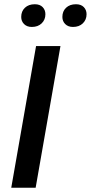

<svg xmlns="http://www.w3.org/2000/svg" viewBox="-20 -885 428 905"><path d="M33 0 150 -668H265L148 0ZM130 -758Q107 -758 93.5 -771.5Q80 -785 80 -805Q80 -832 97.5 -848.5Q115 -865 144 -865Q168 -865 181 -851.5Q194 -838 194 -818Q194 -792 176.5 -775Q159 -758 130 -758ZM324 -758Q301 -758 287.5 -771.5Q274 -785 274 -805Q274 -832 291.5 -848.5Q309 -865 338 -865Q362 -865 375 -851.5Q388 -838 388 -818Q388 -792 370.5 -775Q353 -758 324 -758Z"/></svg>

Font: Celebes SemiBold
Style: Italic
Weight: 600
Italic angle: -10°
Designer: Anugrah Pasau
Foundry: Lafontype
Version: Version 1.000; ttfautohint (v1.8.4)